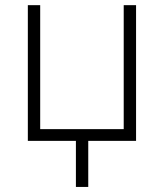

<svg xmlns="http://www.w3.org/2000/svg" viewBox="-20 -551 641 751"><path d="M276.9 0H88.9V-530.8H137.2V-45.9H463.9V-530.8H512.2V0H325.2V180.2H276.9Z"/></svg>

Font: Zoram GWebM Light
Style: Regular
Weight: 300
Foundry: Ascender Corporation
Version: Version 1.000